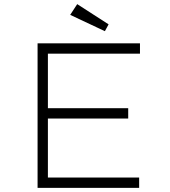

<svg xmlns="http://www.w3.org/2000/svg" viewBox="-20 -910 823 930"><path d="M162 0V-700H658V-650H212V-50H654V0ZM187 -336V-386H601V-336ZM488 -759 320 -838 354 -890 506 -792Z"/></svg>

Font: Lexend Mega ExtraLight
Style: Regular
Weight: 250
Version: Version 1.007